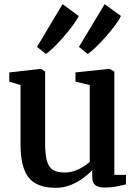

<svg xmlns="http://www.w3.org/2000/svg" viewBox="-20 -890 660 921"><path d="M481 9.5Q451.5 9.5 437 -2Q422.5 -13.5 422.5 -40V-74Q405 -54.5 377.8 -34.8Q350.5 -15 317.5 -2Q284.5 11 249 11Q157 11 117.8 -38Q78.5 -87 78.5 -197.5V-482L24.5 -498V-542.5L174 -559.5H177.5L196.5 -546.5V-201.5Q196.5 -152 204.2 -121.2Q212 -90.5 231.8 -76.5Q251.5 -62.5 287.5 -62.5Q315.5 -62.5 338.8 -70.8Q362 -79 380.2 -90.8Q398.5 -102.5 410.5 -113.5V-482L342 -498.5V-542.5L501.5 -559.5H505.5L528.5 -546.5V-51.5L584.5 -51L584 -5.5Q567 -1.5 541 4Q515 9.5 481 9.5ZM400.5 -631.5 358.5 -665 482 -870 560 -813.5Q551.5 -794.5 531.8 -768.2Q512 -742 488 -714.5Q464 -687 440.8 -664.8Q417.5 -642.5 401.5 -631.5ZM200 -631.5 157.5 -665 280 -870 358 -813Q348 -793.5 328.5 -767.2Q309 -741 285.5 -713.8Q262 -686.5 239.5 -664.5Q217 -642.5 201 -631.5Z"/></svg>

Font: Merriweather 36pt SemiBold
Style: Regular
Weight: 600
Version: Version 2.100